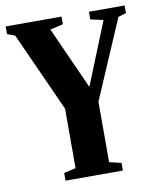

<svg xmlns="http://www.w3.org/2000/svg" viewBox="-78 -520 655 795"><g transform="rotate(-10 250.0 -123.0)"><path d="M324.2 -85.4V168.9L374.5 180.7V212.9H133.3V180.7L183.1 168.9V-81.1L32.2 -415L0 -426.8V-459H234.9V-426.8L180.2 -414.1L297.9 -152.3L403.8 -415L350.1 -426.8V-459H500V-426.8L466.8 -417Z"/></g></svg>

Font: Tinos
Style: Bold
Weight: 700
Designer: Steve Matteson
Foundry: Monotype Imaging Inc.
Version: Version 1.23